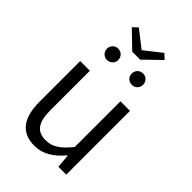

<svg xmlns="http://www.w3.org/2000/svg" viewBox="-274 -1034 1150 1150"><g transform="rotate(45 301.0 -459.0)"><path d="M251 13C326 13 380 -27 431 -86H434L441 0H508V-540H427V-153C373 -87 332 -58 275 -58C200 -58 168 -103 168 -207V-540H86V-197C86 -59 138 13 251 13ZM267 -800H334L439 -902L408 -931L302 -848H298L192 -931L161 -902ZM194 -658C222 -658 243 -679 243 -705C243 -733 222 -754 194 -754C168 -754 147 -733 147 -705C147 -679 168 -658 194 -658ZM405 -658C433 -658 453 -679 453 -705C453 -733 433 -754 405 -754C378 -754 357 -733 357 -705C357 -679 378 -658 405 -658Z"/></g></svg>

Font: Noto Sans HK DemiLight
Style: Regular
Weight: 350
Designer: Ryoko NISHIZUKA 西塚涼子 (kana, bopomofo & ideographs); Paul D. Hunt (Latin, Greek & Cyrillic); Sandoll Communications 산돌커뮤니
Foundry: Adobe
Version: Version 2.004;hotconv 1.0.118;makeotfexe 2.5.65603